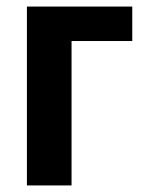

<svg xmlns="http://www.w3.org/2000/svg" viewBox="-20 -565 440 585"><path d="M383 -545H62V0H198V-440H383Z"/></svg>

Font: Noto Sans Display SemiCondensed
Style: Bold
Weight: 700
Width: 4
Designer: Monotype Design Team
Foundry: Monotype Imaging Inc.
Version: Version 1.900